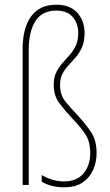

<svg xmlns="http://www.w3.org/2000/svg" viewBox="-20 -785 469 815"><path d="M339 -645Q339 -610 328.5 -585.5Q318 -561 302.5 -543Q287 -525 271.5 -508.5Q256 -492 245.5 -472.5Q235 -453 235 -425Q235 -382 256.5 -355.5Q278 -329 309 -296Q344 -258 367 -223.5Q390 -189 390 -135Q390 -96 375 -63Q360 -30 330 -10Q300 10 252 10Q196 10 157 -14V-42Q203 -15 252 -15Q306 -15 334.5 -49Q363 -83 363 -135Q363 -185 341.5 -216.5Q320 -248 288 -281Q256 -315 232 -347Q208 -379 208 -425Q208 -456 218.5 -477.5Q229 -499 244.5 -516.5Q260 -534 275.5 -551.5Q291 -569 301.5 -591Q312 -613 312 -645Q312 -686 288.5 -713Q265 -740 219 -740Q158 -740 130 -695Q102 -650 102 -574V0H76V-576Q76 -666 112 -715.5Q148 -765 219 -765Q278 -765 308.5 -730.5Q339 -696 339 -645Z"/></svg>

Font: Noto Sans Gurmukhi UI Condensed Thin
Style: Regular
Weight: 100
Width: 3
Designer: Jelle Bosma - Monotype Design Team
Foundry: Monotype Imaging Inc.
Version: Version 2.004; ttfautohint (v1.8.4.7-5d5b)